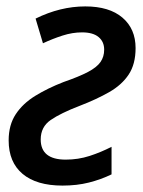

<svg xmlns="http://www.w3.org/2000/svg" viewBox="-20 -569 447 599"><path d="M175 10Q94 10 50.5 -26.5Q7 -63 7 -131Q7 -179 29 -212.5Q51 -246 90 -270Q129 -294 178 -313Q227 -330 254.5 -344.5Q282 -359 293.5 -375.5Q305 -392 305 -414Q305 -439 287.5 -453.5Q270 -468 236 -468Q206 -468 175 -458Q144 -448 114 -434L91 -511Q168 -549 246 -549Q321 -549 362 -514Q403 -479 403 -419Q403 -369 381.5 -336.5Q360 -304 320.5 -281.5Q281 -259 229 -239Q169 -216 138 -194.5Q107 -173 107 -134Q107 -71 185 -71Q224 -71 259.5 -82.5Q295 -94 328 -111V-25Q295 -9 257.5 0.5Q220 10 175 10Z"/></svg>

Font: Noto Sans SemiCondensed Medium
Style: Italic
Weight: 500
Width: 4
Italic angle: -12°
Designer: Monotype Design Team
Foundry: Monotype Imaging Inc.
Version: Version 2.013; ttfautohint (v1.8.4.7-5d5b)